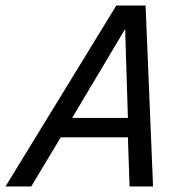

<svg xmlns="http://www.w3.org/2000/svg" viewBox="-46 -675 680 695"><path d="M174 -178 67 0H-26L375 -655H481L508 0H423L417 -178ZM407 -570 215 -248H417Z"/></svg>

Font: Intel One Mono
Style: Italic
Weight: 400
Italic angle: -16°
Monospace: yes
Designer: Fred Shallcrass
Foundry: Frere-Jones Type LLC
Version: Version 1.400;hotconv 1.1.0;makeotfexe 2.6.0;FJTRelease1.4